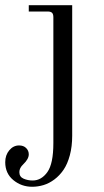

<svg xmlns="http://www.w3.org/2000/svg" viewBox="-58 -476 398 734"><path d="M-38 144Q-38 117 -22.5 98.5Q-7 80 15 80Q32 80 42 90Q52 100 52 114Q52 132 31 152Q16 166 16 182Q16 200 32 207Q48 214 67 214Q100 214 123 182Q146 150 146 71V-410Q146 -422 141 -427Q136 -432 124 -432H52V-456H218V43Q218 84 209 117.5Q200 151 185 173Q170 195 150 210Q130 225 108.5 231.5Q87 238 65 238Q24 238 -7 212.5Q-38 187 -38 144Z"/></svg>

Font: Old Standard TT
Style: Regular
Weight: 400
Designer: Alexey Kryukov <alexios@thessalonica.org.ru>
Version: Version 2.2